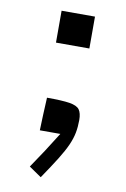

<svg xmlns="http://www.w3.org/2000/svg" viewBox="-77 -644 485 739"><g transform="rotate(10 166.0 -274.5)"><path d="M103.2 -596.7H233.7V-472.1H103.2ZM106 -257.3Q165 -257.3 194.3 -252.7Q223.6 -248 233.4 -234.6Q243.2 -221.2 243.2 -193.8Q243.2 -167.5 238.8 -144.3Q234.4 -121.1 222.9 -95.2Q211.4 -69.3 190.2 -35.2Q168.9 -1 135.3 48.3L86.9 15.1Q110.4 -19 133.3 -54.2Q156.2 -89.4 180.7 -128.9H100.6Q101.6 -159.2 102.8 -190.4Q104 -221.7 106 -257.3Z"/></g></svg>

Font: Pinar-DS3-FD SemiBold
Style: Regular
Weight: 600
Designer: Amin Abedi
Version: Version 3.000